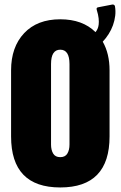

<svg xmlns="http://www.w3.org/2000/svg" viewBox="-20 -826 537 854"><path d="M248 7.8Q29.3 7.8 29.3 -219.2V-513.2Q29.3 -616.7 87.4 -678.5Q145.5 -740.2 248 -740.2Q347.2 -740.2 404.8 -683.1Q409.7 -689 413.6 -697Q417.5 -705.1 418.9 -716.8Q420.4 -728.5 418.7 -744.6Q417 -760.7 410.2 -782.7Q407.7 -792 416 -793.5L479 -805.7Q482.9 -806.6 486.6 -804.7Q490.2 -802.7 491.2 -798.8Q495.1 -777.3 492.4 -755.6Q489.7 -733.9 482.4 -713.6Q475.1 -693.4 463.4 -674.8Q451.7 -656.2 437 -640.6Q467.3 -587.4 467.3 -513.2V-219.2Q467.3 7.8 248 7.8ZM248 -127Q270 -127 279.5 -142.8Q289.1 -158.7 289.1 -183.1V-541Q289.1 -605 248 -605Q207 -605 207 -541V-183.1Q207 -158.7 216.6 -142.8Q226.1 -127 248 -127Z"/></svg>

Font: Fz Anton Round
Style: Regular
Weight: 400
Designer: Vernon Adams
Foundry: Vernon Adams
Version: Version 2.0 Mod + VH boi FontZin